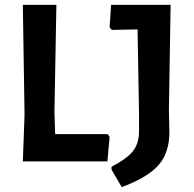

<svg xmlns="http://www.w3.org/2000/svg" viewBox="-20 -664 799 790"><path d="M423 -112 431 -101 422 0H74L81 -192L74 -644H212L204 -204L207 -112ZM682 -644 675 -212 677 -121Q677 -37 633.5 14Q590 65 481 106L439 34V22Q501 -10 526.5 -41.5Q552 -73 552 -123V-199L546 -543L440 -541L431 -551L437 -644Z"/></svg>

Font: Alegreya Sans SC
Style: Bold
Weight: 700
Designer: Juan Pablo del Peral
Foundry: Huerta Tipografica
Version: Version 2.007